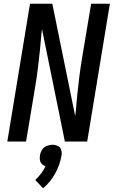

<svg xmlns="http://www.w3.org/2000/svg" viewBox="-20 -755 616 1024"><path d="M19 0H119L168 -294Q176 -342 182 -390.5Q188 -439 193 -487L198 -542Q199 -557 200.5 -571Q202 -585 204 -600L326 0H445L566 -735H466L417 -441Q409 -393 403 -345Q397 -297 392 -248L387 -193Q386 -179 384.5 -164.5Q383 -150 381 -136L259 -735H140ZM210 249Q250 215 275 169Q300 123 308 75Q311 59 306.5 44.5Q302 30 288.5 23.5Q275 17 260 17Q244 17 228.5 23.5Q213 30 204 44.5Q195 59 193 75Q191 87 193 99Q195 111 203 119.5Q211 128 223 131Q213 152 199 170.5Q185 189 168 205Z"/></svg>

Font: Iosevka Sparkle Medium
Style: Italic
Weight: 500
Italic angle: -9°
Designer: Belleve Invis
Foundry: Belleve Invis
Version: Version 4.5.0; ttfautohint (v1.8.3)